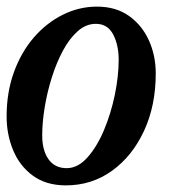

<svg xmlns="http://www.w3.org/2000/svg" viewBox="-22 -550 528 580"><path d="M-2 -198.5Q-2 -271 20 -331.8Q42 -392.5 80.2 -436.8Q118.5 -481 167.8 -505.5Q217 -530 271 -530Q328 -530 367.5 -502Q407 -474 427.8 -428Q448.5 -382 448.5 -328Q448.5 -231 413 -154.5Q377.5 -78 316.2 -34Q255 10 177 10Q117.5 10 77.5 -19.2Q37.5 -48.5 17.8 -96Q-2 -143.5 -2 -198.5ZM105.5 -141Q105.5 -96 124.5 -69Q143.5 -42 179.5 -42Q213 -42 241.8 -74Q270.5 -106 291.8 -156.2Q313 -206.5 324.8 -263.2Q336.5 -320 336.5 -369.5Q336.5 -414 319.8 -446Q303 -478 267.5 -478Q238 -478 213 -456Q188 -434 168.2 -397.2Q148.5 -360.5 134.5 -316Q120.5 -271.5 113 -225.8Q105.5 -180 105.5 -141Z"/></svg>

Font: Besley* Narrow Medium
Style: Italic
Weight: 500
Width: 4
Italic angle: -13°
Designer: Owen Earl
Foundry: indestructible type*
Version: Version 3.000; ttfautohint (v1.8.3)